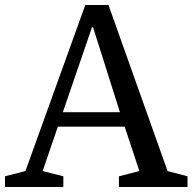

<svg xmlns="http://www.w3.org/2000/svg" viewBox="-27 -750 772 770"><path d="M532 -64 473 -242H205L144 -64L227 -43V0H-7V-43L75 -64L315 -730H408L645 -64L725 -43V0H450V-43ZM342 -641 225 -300H454L346 -641Z"/></svg>

Font: Domine
Style: Regular
Weight: 400
Designer: Pablo Impallari, Rodrigo Fuenzalida, Brenda Gallo
Foundry: Pablo Impallari, Rodrigo Fuenzalida, Brenda Gallo
Version: Version 2.000;September 19, 2022;FontCreator 14.0.0.2877 64-